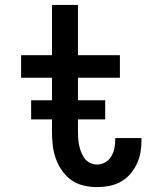

<svg xmlns="http://www.w3.org/2000/svg" viewBox="-20 -755 640 783"><path d="M375 8Q348 8 320.5 1.5Q293 -5 270.5 -21Q248 -37 232 -60.5Q216 -84 207 -110Q198 -136 195 -163.5Q192 -191 192 -218V-438H66V-530H192V-735H298V-530H469V-438H298V-218Q298 -204 299 -189.5Q300 -175 303 -161Q306 -147 311.5 -133.5Q317 -120 325.5 -108.5Q334 -97 347.5 -90.5Q361 -84 375 -84Q393 -84 409 -93Q425 -102 434 -117.5Q443 -133 446.5 -150.5Q450 -168 450 -186Q450 -187 450 -188.5Q450 -190 450 -192H557Q557 -189 557 -186.5Q557 -184 557 -181Q557 -156 552.5 -131.5Q548 -107 537 -84.5Q526 -62 509.5 -43.5Q493 -25 471 -13Q449 -1 424.5 3.5Q400 8 375 8ZM107 -268V-346H409V-268Z"/></svg>

Font: Iosevka Slab Semibold Extended
Style: Regular
Weight: 600
Width: 7
Monospace: yes
Designer: Belleve Invis
Foundry: Belleve Invis
Version: Version 11.1.0; ttfautohint (v1.8.3)